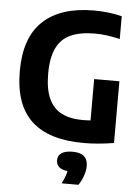

<svg xmlns="http://www.w3.org/2000/svg" viewBox="-64 -799 792 1095"><g transform="rotate(5 332.0 -251.0)"><path d="M608.5 -360V-6.5Q514 8.5 435.5 8.5Q236 8.5 136.8 -83.8Q37.5 -176 37.5 -369Q37.5 -561 138.2 -655.2Q239 -749.5 430 -749.5Q515.5 -749.5 589.5 -730.5V-600Q512.5 -619 445.5 -619Q360.5 -618.5 306.8 -594Q253 -569.5 226.5 -514.2Q200 -459 200 -367Q200 -279.5 225 -225.2Q250 -171 298.5 -146.2Q347 -121.5 421 -121.5Q443 -121.5 464 -123V-360ZM465 138Q465 164.5 454.2 195.2Q443.5 226 427 248.5H331Q353 204.5 358.5 176Q325.5 172.5 309.5 157.8Q293.5 143 293.5 119.5Q293.5 93 314.5 78.2Q335.5 63.5 378.5 63.5Q465 63.5 465 138Z"/></g></svg>

Font: Encode Sans Semi Condensed
Style: Bold
Weight: 700
Width: 4
Designer: Multiple Designers
Foundry: Impallari Type
Version: Version 2.000